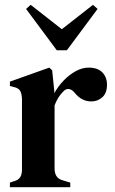

<svg xmlns="http://www.w3.org/2000/svg" viewBox="-20 -775 475 795"><path d="M21 0V-19L36 -24Q56 -29 63.5 -41Q71 -53 71 -73V-366Q70 -388 63 -399.5Q56 -411 36 -415L21 -419V-437L184 -495L196 -484L205 -396V-389Q220 -417 243 -441Q266 -465 293 -480Q320 -495 347 -495Q385 -495 404 -475Q423 -455 423 -424Q423 -390 404 -372.5Q385 -355 358 -355Q318 -355 289 -391L287 -393Q277 -405 264.5 -406.5Q252 -408 240 -394Q230 -384 221.5 -370.5Q213 -357 206 -339V-77Q206 -58 214 -45.5Q222 -33 241 -28L271 -19V0ZM215 -567 88 -738 107 -755 236 -654 365 -755 384 -738 257 -567Z"/></svg>

Font: DeepMind Serif Text
Style: Regular
Weight: 400
Designer: Frank Grießhammer / Modifications: Colophon Foundry
Foundry: Colophon Foundry
Version: Version 5.003; ttfautohint (v1.8.2)